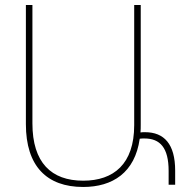

<svg xmlns="http://www.w3.org/2000/svg" viewBox="-20 -734 736 764"><path d="M311 10C428 10 517 -47 536 -182C542 -183 548 -183 555 -183C617 -183 651 -146 651 -54V1H677V-55C677 -161 633 -208 557 -208C551 -208 545 -208 539 -207C540 -217 540 -228 540 -239V-714H514V-236C514 -81 432 -15 311 -15C184 -15 109 -87 109 -243V-714H83V-240C83 -73 166 10 311 10Z"/></svg>

Font: Noto Sans Armenian SemiCondensed Thin
Style: Regular
Weight: 100
Width: 4
Designer: Monotype Design Team
Foundry: Monotype Imaging Inc.
Version: Version 2.008